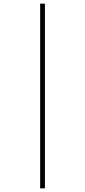

<svg xmlns="http://www.w3.org/2000/svg" viewBox="-20 -782 465 1047"><path d="M199 -762V245H225V-762Z"/></svg>

Font: Noto Sans Khmer UI Condensed Thin
Style: Regular
Weight: 100
Width: 3
Designer: Danh Hong and the Monotype Design Team
Foundry: Monotype Imaging Inc.
Version: Version 2.002